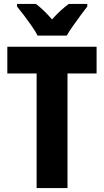

<svg xmlns="http://www.w3.org/2000/svg" viewBox="-20 -950 526 970"><path d="M321 0H165V-579H17V-714H468V-579H321ZM170 -770Q160 -790 141 -817.5Q122 -845 101.5 -872Q81 -899 66 -917V-930H162Q201 -900 243 -852Q266 -878 286.5 -896.5Q307 -915 327 -930H421V-917Q406 -898 386.5 -871.5Q367 -845 348 -818Q329 -791 317 -770Z"/></svg>

Font: Noto Sans Ethiopic Condensed ExtraBold
Style: Regular
Weight: 800
Width: 3
Designer: Monotype Design Team
Foundry: Monotype Imaging Inc.
Version: Version 2.102; ttfautohint (v1.8.4.7-5d5b)